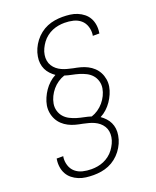

<svg xmlns="http://www.w3.org/2000/svg" viewBox="-173 -922 945 1164"><g transform="rotate(-20 300.0 -340.0)"><path d="M226 143Q201 143 177 140Q153 137 131 128Q109 119 91 104.5Q73 90 62 70Q51 50 47.5 25.5Q44 1 48 -23Q48 -24 48 -25.5Q48 -27 49 -28H91Q91 -27 91 -26Q91 -25 90 -24Q86 4 94.5 31Q103 58 123 75Q143 92 170 98.5Q197 105 226 105Q246 105 266 101.5Q286 98 305 90Q324 82 341.5 68.5Q359 55 371.5 38Q384 21 393 2Q402 -17 405 -37Q408 -56 405 -74Q402 -92 392.5 -107Q383 -122 369.5 -133Q356 -144 339.5 -151.5Q323 -159 305.5 -163.5Q288 -168 270 -172Q247 -176 224.5 -182Q202 -188 181.5 -198.5Q161 -209 144.5 -224.5Q128 -240 117.5 -260Q107 -280 103 -303.5Q99 -327 103 -351Q107 -374 117 -397Q127 -420 141 -440.5Q155 -461 174 -478.5Q193 -496 215 -507Q199 -518 185 -533Q171 -548 162.5 -566Q154 -584 151.5 -605Q149 -626 153 -648Q157 -673 167.5 -696.5Q178 -720 194 -741Q210 -762 231 -778.5Q252 -795 276 -805Q300 -815 325 -819Q350 -823 374 -823Q399 -823 423 -820Q447 -817 469 -808Q491 -799 509 -784.5Q527 -770 538 -750Q549 -730 552.5 -705.5Q556 -681 552 -657Q552 -656 552 -654.5Q552 -653 551 -652H509Q509 -653 509 -654Q509 -655 510 -656Q514 -684 505.5 -711Q497 -738 477 -755Q457 -772 430 -778.5Q403 -785 374 -785Q354 -785 334 -781.5Q314 -778 295 -770Q276 -762 258.5 -748.5Q241 -735 228.5 -718Q216 -701 207 -682Q198 -663 195 -643Q192 -624 195 -606Q198 -588 207.5 -573Q217 -558 230.5 -547Q244 -536 260.5 -528.5Q277 -521 294.5 -516.5Q312 -512 330 -508Q353 -504 375.5 -498Q398 -492 418.5 -481.5Q439 -471 455.5 -455.5Q472 -440 482.5 -420Q493 -400 497 -376.5Q501 -353 497 -329Q493 -306 483 -283Q473 -260 459 -239.5Q445 -219 426 -201.5Q407 -184 385 -173Q401 -162 415 -147Q429 -132 437.5 -114Q446 -96 448.5 -75Q451 -54 447 -32Q443 -7 432.5 16.5Q422 40 406 61Q390 82 369 98.5Q348 115 324 125Q300 135 275 139Q250 143 226 143ZM336 -195Q358 -202 378.5 -216Q399 -230 414.5 -248.5Q430 -267 440.5 -288.5Q451 -310 455 -333Q459 -357 452.5 -379.5Q446 -402 431.5 -418.5Q417 -435 396.5 -445.5Q376 -456 354 -462.5Q332 -469 309 -473.5Q286 -478 264 -485Q242 -478 221.5 -464Q201 -450 185.5 -431.5Q170 -413 159.5 -391.5Q149 -370 145 -347Q141 -323 147.5 -300.5Q154 -278 168.5 -261.5Q183 -245 203.5 -234.5Q224 -224 246 -217.5Q268 -211 291 -206.5Q314 -202 336 -195Z"/></g></svg>

Font: Iosevka Etoile XLtObl
Style: Regular
Weight: 200
Italic angle: -9°
Designer: Belleve Invis
Foundry: Belleve Invis
Version: Version 15.5.2; ttfautohint (v1.8.4)